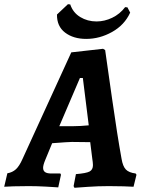

<svg xmlns="http://www.w3.org/2000/svg" viewBox="-59 -885 682 913"><path d="M586 -60 590 -54 576 3Q563 2 528.5 1Q494 0 458 0Q407 0 358 3.5Q309 7 295 8L291 0L302 -57Q351 -61 367 -69.5Q383 -78 383 -100Q383 -107 382 -114.5Q381 -122 380 -129L370 -209L283 -210Q267 -210 189 -204L156 -124Q146 -100 146 -87Q146 -73 155.5 -66.5Q165 -60 185 -60H228L231 -54L218 6Q205 5 161 2.5Q117 0 78 0Q38 0 5 1Q-28 2 -39 3L-24 -61Q0 -65 16.5 -80Q33 -95 48 -129L280 -636L431 -653L441 -647Q449 -591 474 -415.5Q499 -240 519 -130Q525 -94 539.5 -79Q554 -64 586 -60ZM291 -285Q321 -285 363 -289L335 -514H321L223 -285ZM264 -865 275 -864Q288 -825 322.5 -804Q357 -783 400 -783Q438 -783 474.5 -800.5Q511 -818 536 -851L547 -850L560 -825Q533 -766 474 -733Q415 -700 351 -700Q290 -700 250.5 -730Q211 -760 212 -816Z"/></svg>

Font: Alegreya SC
Style: Bold Italic
Weight: 700
Italic angle: -7°
Designer: Juan Pablo del Peral
Foundry: Huerta Tipografica
Version: Version 2.007; ttfautohint (v1.6)